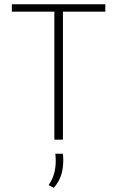

<svg xmlns="http://www.w3.org/2000/svg" viewBox="-20 -659 554 906"><path d="M236.5 0V-634.5H277V0ZM36 -604V-639H477V-604ZM276.5 66.5Q277.5 72 278 80.2Q278.5 88.5 278.5 98.5Q278.5 135.5 268.8 166.5Q259 197.5 234 227.5L209.5 214.5Q227 189 235 161Q243 133 243 99.5Q243 90.5 242.5 82.5Q242 74.5 241 66.5Z"/></svg>

Font: Anek Latin ExtraLight
Style: Regular
Weight: 250
Designer: Yesha Goshar
Foundry: Ek Type
Version: Version 1.003